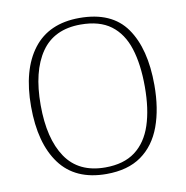

<svg xmlns="http://www.w3.org/2000/svg" viewBox="-82 -803 861 891"><g transform="rotate(-10 349.0 -357.5)"><path d="M349 10Q203 10 130.5 -87.5Q58 -185 58 -359Q58 -532 132 -628.5Q206 -725 350 -725Q502 -725 570.5 -627.5Q639 -530 639 -358Q639 -247 608.5 -164Q578 -81 514 -35.5Q450 10 349 10ZM349 -21Q436 -21 490 -61.5Q544 -102 569 -177.5Q594 -253 594 -358Q594 -464 570 -539Q546 -614 492.5 -654Q439 -694 350 -694Q225 -694 164 -605.5Q103 -517 103 -358Q103 -199 163.5 -110Q224 -21 349 -21Z"/></g></svg>

Font: Noto Serif Malayalam ExtraLight
Style: Regular
Weight: 200
Designer: Indian type Foundry, Jelle Bosma, Monotype Design Team
Foundry: Monotype Imaging Inc.
Version: Version 2.104; ttfautohint (v1.8.4.7-5d5b)